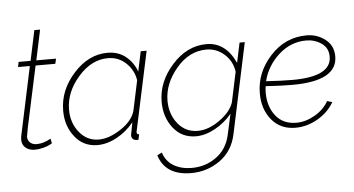

<svg xmlns="http://www.w3.org/2000/svg" viewBox="-58 -805 2088 1134"><g transform="rotate(-5 986.0 -238.0)"><path d="M48 -61Q48 -67 50 -81L137 -490H67L73 -520H144L182 -699H216L178 -520H295L288 -490H171L93 -127Q84 -80 84 -76Q84 -53 99 -40Q114 -27 137 -27Q179 -27 221 -52L227 -24Q223 -21 210 -14.5Q197 -8 172 -1.5Q147 5 124 5Q90 5 69 -13Q48 -31 48 -61Z M310 -209Q310 -331 399 -429.5Q488 -528 600 -528Q664 -528 708 -492.5Q752 -457 772 -402L797 -520H832L733 -57Q731 -51 731 -45Q731 -32 745 -32L738 0H724Q697 -4 697 -31Q697 -35 711 -106Q669 -54 610.5 -22Q552 10 495 10Q412 10 361 -54.5Q310 -119 310 -209ZM723 -172 761 -351Q752 -411 707.5 -453.5Q663 -496 600 -496Q502 -496 423.5 -406Q345 -316 345 -212Q345 -134 390.5 -78Q436 -22 505 -22Q567 -22 636.5 -68Q706 -114 723 -172Z M841 101 869 87Q886 140 931 166.5Q976 193 1038 193Q1120 193 1184 146.5Q1248 100 1266 16L1293 -106Q1251 -55 1192.5 -23Q1134 9 1079 9Q995 9 944.5 -55.5Q894 -120 894 -210Q894 -330 983 -429Q1072 -528 1187 -528Q1300 -528 1358 -402L1383 -520H1414L1300 16Q1279 115 1203 169Q1127 223 1032 223Q879 223 841 101ZM1307 -172 1345 -351Q1336 -414 1290 -455Q1244 -496 1184 -496Q1081 -496 1005 -405.5Q929 -315 929 -215Q929 -135 974.5 -78.5Q1020 -22 1092 -22Q1156 -22 1222.5 -69.5Q1289 -117 1307 -172Z M1672 -244Q1607 -244 1514 -250Q1511 -230 1511 -211Q1511 -129 1554.5 -74Q1598 -19 1677 -19Q1731 -19 1785.5 -50Q1840 -81 1868 -131L1898 -122Q1864 -63 1800.5 -26.5Q1737 10 1669 10Q1580 10 1528 -53Q1476 -116 1476 -210Q1476 -334 1565 -431Q1654 -528 1781 -528Q1843 -528 1891 -491Q1939 -454 1939 -390Q1939 -244 1672 -244ZM1776 -498Q1684 -498 1613 -434Q1542 -370 1519 -279Q1612 -273 1675 -273Q1906 -273 1906 -391Q1906 -443 1866 -470.5Q1826 -498 1776 -498Z"/></g></svg>

Font: Raleway-v4020 ExtraLight
Style: Italic
Weight: 275
Italic angle: -12°
Designer: Matt McInerney, Pablo Impallari, Rodrigo Fuenzalida
Foundry: Matt McInerney, Pablo Impallari, Rodrigo Fuenzalida
Version: Version 4.020;PS 004.020;hotconv 1.0.88;makeotf.lib2.5.64775